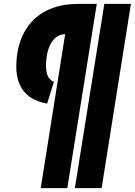

<svg xmlns="http://www.w3.org/2000/svg" viewBox="-20 -760 695 990"><path d="M366 210 518 -740H655L504 210ZM258 -338 223 -226Q169 -235 134 -260Q99 -285 81.5 -324.5Q64 -364 64 -416Q64 -489 85 -548.5Q106 -608 146.5 -651Q187 -694 247 -717Q307 -740 386 -740H479L327 210H190L316 -584Q288 -583 269 -567.5Q250 -552 238.5 -528Q227 -504 222 -476Q217 -448 217 -422Q217 -398 222 -380.5Q227 -363 237 -352.5Q247 -342 258 -338Z"/></svg>

Font: Georama ExtraBold
Style: Italic
Weight: 800
Italic angle: -9°
Version: Version 1.001